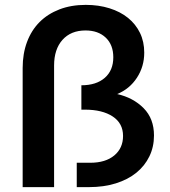

<svg xmlns="http://www.w3.org/2000/svg" viewBox="-20 -768 696 788"><path d="M73 -489Q73 -548 91 -596Q109 -644 142.5 -677.5Q176 -711 224 -729.5Q272 -748 332 -748Q385 -748 429.5 -734Q474 -720 505.5 -694.5Q537 -669 554.5 -633Q572 -597 572 -552Q572 -495 542 -449Q512 -403 461 -382Q527 -367 569.5 -324Q612 -281 612 -212Q612 -165 593 -126Q574 -87 539.5 -59Q505 -31 455.5 -15.5Q406 0 345 0H295V-100H350Q413 -100 449 -130Q485 -160 485 -210Q485 -262 442.5 -290Q400 -318 328 -318H314V-418Q375 -418 410 -448.5Q445 -479 445 -533Q445 -584 414 -613.5Q383 -643 331 -643Q271 -643 236.5 -604.5Q202 -566 202 -499V0H73V-489Z"/></svg>

Font: QuotatisMedium
Style: Regular
Weight: 500
Designer: Julieta Ulanovsky
Foundry: Quotatis-Medium
Version: Version 4.000;PS 004.000;hotconv 1.0.88;makeotf.lib2.5.64775